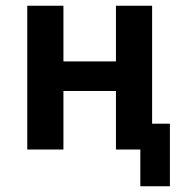

<svg xmlns="http://www.w3.org/2000/svg" viewBox="-20 -521 641 669"><path d="M469 128V0H384V-204H201V0H75V-501H201V-307H384V-501H510V-90H572V128Z"/></svg>

Font: Nunito Sans 7pt Condensed
Style: Bold
Weight: 700
Width: 3
Designer: Vernon Adams
Foundry: Vernon Adams
Version: Version 3.101;gftools[0.9.27]